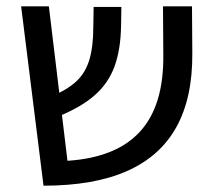

<svg xmlns="http://www.w3.org/2000/svg" viewBox="-20 -579 681 609"><path d="M118 10 47 -559H135L194 -69Q271 -74 328.5 -97Q386 -120 424 -161.5Q462 -203 480.5 -264Q499 -325 498 -406L497 -559H589L590 -410Q591 -269 539.5 -176Q488 -83 383 -36.5Q278 10 118 10ZM161 -208 139 -271Q191 -293 220.5 -319.5Q250 -346 263 -388Q276 -430 276 -496L277 -557H365L364 -498Q363 -423 343.5 -369Q324 -315 280 -276.5Q236 -238 161 -208Z"/></svg>

Font: Assistant Medium
Style: Regular
Weight: 500
Designer: Hebrew By Ben Nathan, Latin by Paul Hunt
Version: Version 3.000